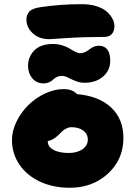

<svg xmlns="http://www.w3.org/2000/svg" viewBox="-20 -952 646 916"><path d="M215.8 -765.1Q166 -765.1 136 -793.5Q106 -821.8 106 -858.9Q106 -881.3 120.4 -897Q134.8 -912.6 174.8 -918Q269.5 -932.1 370.1 -932.1Q411.1 -932.1 442.9 -921.6Q474.6 -911.1 491.7 -894.5Q508.8 -877.9 517.3 -861.1Q525.9 -844.2 525.9 -828.1Q525.9 -803.7 513.4 -789.8Q501 -775.9 479 -775.9Q380.4 -775.9 299.3 -770.5Q218.3 -765.1 215.8 -765.1ZM382.8 -557.1Q360.8 -557.1 341.1 -565.2Q321.3 -573.2 305.2 -581.5Q289.1 -589.8 275.9 -589.8Q261.2 -589.8 250.2 -584.2Q239.3 -578.6 233.2 -572Q227.1 -565.4 215.1 -559.8Q203.1 -554.2 187 -554.2Q154.3 -554.2 134 -578.6Q113.8 -603 113.8 -637.2Q113.8 -681.6 144 -711.9Q174.3 -742.2 232.9 -742.2Q256.3 -742.2 277.8 -735.4Q299.3 -728.5 312.3 -720.2Q325.2 -711.9 339.1 -705.1Q353 -698.2 362.8 -698.2Q383.8 -698.2 406.2 -716.1Q428.7 -733.9 450.2 -733.9Q505.9 -733.9 505.9 -662.1Q505.9 -616.2 471.7 -586.7Q437.5 -557.1 382.8 -557.1ZM313 -56.2Q233.9 -56.2 170.9 -85.4Q107.9 -114.7 72.5 -167Q37.1 -219.2 37.1 -284.2Q37.1 -327.6 58.8 -372.1Q80.6 -416.5 115 -450.4Q149.4 -484.4 194.3 -505.6Q239.3 -526.9 283.2 -526.9Q326.2 -526.9 347.2 -502.9Q452.6 -493.7 510.7 -438.7Q568.8 -383.8 568.8 -293.9Q568.8 -191.9 495.4 -124Q421.9 -56.2 313 -56.2ZM208 -276.9Q208 -252 235.1 -237.1Q262.2 -222.2 308.1 -222.2Q348.1 -222.2 373.5 -240Q398.9 -257.8 398.9 -286.1Q398.9 -313 377.2 -329.1Q355.5 -345.2 320.8 -345.2Q308.6 -345.2 297.1 -339.4Q285.6 -333.5 278.8 -327.4Q272 -321.3 255.9 -305.2Q232.4 -283.2 208 -278.8Z"/></svg>

Font: Shantell Sans Irregular Bouncy
Style: Regular
Weight: 800
Designer: Stephen Nixon, Anya Danilova, Shantell Martin
Foundry: Arrow Type
Version: Version 1.006;[9816181b4]